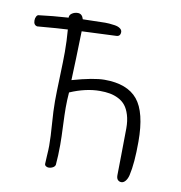

<svg xmlns="http://www.w3.org/2000/svg" viewBox="-81 -795 824 874"><g transform="rotate(10 331.0 -358.0)"><path d="M170.9 -692.9Q170.9 -705.1 182.6 -712.6Q194.3 -720.2 209 -720.2Q229 -720.2 235.8 -695.8Q321.3 -698.2 338.9 -698.2Q348.1 -698.2 357.4 -697.5Q366.7 -696.8 382.6 -694.6Q398.4 -692.4 408.2 -685.5Q418 -678.7 418 -668.9Q418 -647.9 397.9 -647.9Q293 -644 240.2 -641.1Q239.7 -603 236.6 -514.4Q233.4 -425.8 232.9 -414.1Q330.6 -441.9 381.8 -441.9Q486.8 -441.9 534.4 -384.3Q582 -326.7 582 -190.9Q582 -90.8 568.8 -34.2Q564.9 -17.6 556.2 -6.8Q547.4 3.9 537.1 3.9Q527.3 3.9 520.8 -2.7Q514.2 -9.3 514.2 -23.9Q514.2 -50.3 515.6 -119.4Q517.1 -188.5 517.1 -241.2Q517.1 -276.4 509 -302.7Q501 -329.1 488 -345.2Q475.1 -361.3 455.6 -371.1Q436 -380.9 415.8 -384.5Q395.5 -388.2 370.1 -388.2Q304.2 -388.2 231.9 -356.9Q229 -321.3 229 -286.1Q229 -256.3 231.4 -203.1Q233.9 -149.9 233.9 -115.2Q233.9 -64.9 230 -22Q228 -14.2 219 -9Q210 -3.9 200.2 -3.9Q192.4 -3.9 186.8 -7.8Q181.2 -11.7 181.2 -18.1Q181.2 -28.8 183.1 -56.2Q185.1 -83.5 185.1 -102.1Q185.1 -144 180.4 -203.4Q175.8 -262.7 175.8 -307.1Q175.8 -343.8 178.5 -419.7Q181.2 -495.6 181.2 -535.2Q181.2 -585.4 176.8 -638.2Q139.2 -636.7 37.1 -627.9Q20 -630.9 20 -652.8Q20 -663.1 24.4 -671.1Q28.8 -679.2 35.2 -679.2Q95.7 -687 170.9 -691.9Z"/></g></svg>

Font: Zhizn
Style: Regular
Weight: 400
Designer: Peter Zharnov
Foundry: Peter Zharnov
Version: Version 1.000